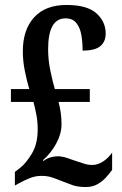

<svg xmlns="http://www.w3.org/2000/svg" viewBox="-20 -744 491 774"><path d="M326 10Q294 10 271.5 2Q249 -6 229 -14Q207 -23 189 -29Q171 -35 146 -35Q123 -35 100.5 -26Q78 -17 58 -6L40 4V-51L62 -68Q85 -86 108.5 -125Q132 -164 132 -223Q132 -253 127 -279.5Q122 -306 115 -333H24V-385H98Q89 -415 80.5 -456Q72 -497 72 -537Q72 -624 117.5 -674Q163 -724 248 -724Q331 -724 368.5 -690.5Q406 -657 406 -609Q406 -576 384.5 -558Q363 -540 313 -540Q313 -573 308 -602.5Q303 -632 288 -651Q273 -670 244 -670Q174 -670 174 -546Q174 -501 183.5 -456.5Q193 -412 201 -385H342V-333H216Q228 -289 228 -243Q228 -205 207 -166Q186 -127 153 -98L155 -95Q168 -105 183.5 -109.5Q199 -114 212 -114Q229 -114 248 -108Q267 -102 283 -96Q299 -91 316.5 -85Q334 -79 352 -79Q374 -79 395.5 -93Q417 -107 432 -129V-59Q422 -45 407.5 -29Q393 -13 373 -1.5Q353 10 326 10Z"/></svg>

Font: Noto Serif Devanagari ExtraCondensed SemiBold
Style: Regular
Weight: 600
Width: 2
Designer: Universal Thirst, Indian Type Foundry and the Monotype Design Team
Foundry: Monotype Imaging Inc.
Version: Version 2.004; ttfautohint (v1.8.4.7-5d5b)